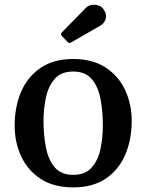

<svg xmlns="http://www.w3.org/2000/svg" viewBox="-20 -781 619 812"><path d="M42 -249.5Q42 -329.5 69.5 -393.2Q97 -457 152 -494.2Q207 -531.5 289.5 -531.5Q372 -531.5 427 -495.2Q482 -459 509.5 -399.5Q537 -340 537 -270Q537 -190 509.5 -126.2Q482 -62.5 427 -25.5Q372 11.5 289.5 11.5Q207 11.5 152 -24.5Q97 -60.5 69.5 -120Q42 -179.5 42 -249.5ZM164 -270Q164 -209.5 174.2 -157.2Q184.5 -105 211.5 -73.2Q238.5 -41.5 289.5 -41.5Q340.5 -41.5 367.8 -72.5Q395 -103.5 405 -151.5Q415 -199.5 415 -250Q415 -310.5 405 -362.8Q395 -415 367.8 -446.8Q340.5 -478.5 289.5 -478.5Q238.5 -478.5 211.5 -447.5Q184.5 -416.5 174.2 -368.5Q164 -320.5 164 -270ZM264.5 -605 242 -628.5Q234 -637 242 -644.5L342.5 -747Q357.5 -762.5 382.2 -760.8Q407 -759 419 -740Q433 -718.5 426.8 -700.2Q420.5 -682 405 -673L283.5 -603Q277 -599 273.5 -599Q270 -599 264.5 -605Z"/></svg>

Font: Besley Medium
Style: Regular
Weight: 500
Designer: Owen Earl
Foundry: indestructible type*
Version: Version 2.001; ttfautohint (v1.8.3)